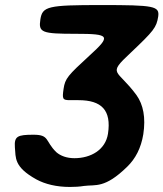

<svg xmlns="http://www.w3.org/2000/svg" viewBox="-20 -548 648 761"><path d="M408 -18C398 46 340 79 275 79C245 79 220 70 203 55C158 11 177 -14 113 -14C49 -14 36 -8 39 36C43 77 34 113 124 163C159 182 204 193 257 193C276 193 295 192 313 189C359 183 395 200 484 113C517 81 539 39 548 -16C558 -82 548 -133 521 -171C444 -276 403 -250 497 -338C590 -426 600 -439 607 -482C613 -524 592 -528 381 -528C170 -528 148 -523 140 -471C132 -419 145 -414 281 -414C416 -414 421 -406 335 -328C249 -249 238 -237 232 -196C226 -155 228 -151 258 -151H291C383 -151 422 -111 408 -18Z"/></svg>

Font: Asimov Print
Style: AIt
Weight: 500
Designer: Google
Version: Version 2.000980: 2014